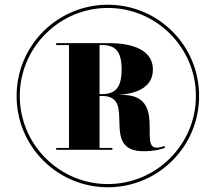

<svg xmlns="http://www.w3.org/2000/svg" viewBox="-20 -780 910 810"><path d="M50 -375C50 -162 222 10 435 10C648 10 820 -162 820 -375C820 -588 648 -760 435 -760C222 -760 50 -588 50 -375ZM63.5 -375C63.5 -579.5 230.5 -746.5 435 -746.5C639.5 -746.5 806.5 -579.5 806.5 -375C806.5 -170.5 639.5 -3.5 435 -3.5C230.5 -3.5 63.5 -170.5 63.5 -375ZM217 -156V-148H454V-156H400V-375H412C559.5 -375 398 -142 586 -142C631.5 -142 666.5 -151.5 676 -157L673 -164.5C665 -160.5 652.5 -157 640 -157C566 -157 684 -379.5 496 -379.5H479C570 -386 625 -418.5 625 -487C625 -565 547.5 -598 439 -598H217V-590H271V-156ZM409 -590C466.5 -590 493 -564.5 493 -487C493 -409.5 466.5 -383 409 -383H400V-590Z"/></svg>

Font: Bodoni* 16pt Fatface
Style: Regular
Weight: 900
Version: Version 2.3